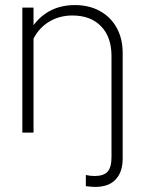

<svg xmlns="http://www.w3.org/2000/svg" viewBox="-20 -522 569 756"><path d="M354 214Q344 214 336 213Q328 212 318 211V167Q334 171 353 171Q388 171 403.5 154Q419 137 419 97V-302Q419 -376 378 -418.5Q337 -461 265 -461Q215 -461 175 -437.5Q135 -414 112 -370V0H68V-492H112V-423Q172 -502 275 -502Q331 -502 373.5 -478.5Q416 -455 439.5 -412.5Q463 -370 463 -314V103Q463 155 435.5 184.5Q408 214 354 214Z"/></svg>

Font: Red Hat Display VF
Style: Regular
Weight: 300
Designer: Pentagram, MCKL
Foundry: Pentagram, MCKL
Version: Version 1.023